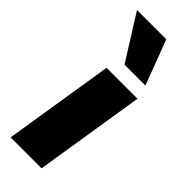

<svg xmlns="http://www.w3.org/2000/svg" viewBox="-255 -798 825 825"><g transform="rotate(45 158.0 -385.5)"><path d="M24 0 104 -503H292L212 0ZM149 -567 21 -771H199L276 -567Z"/></g></svg>

Font: Nunito Sans 8pt Black
Style: Italic
Weight: 900
Italic angle: -9°
Version: Version 3.101;gftools[0.9.27]